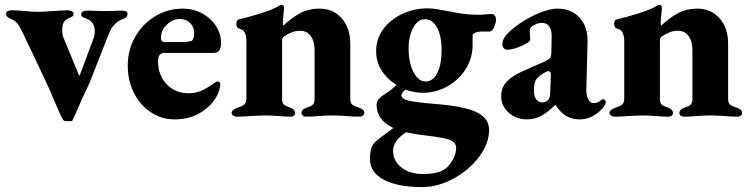

<svg xmlns="http://www.w3.org/2000/svg" viewBox="-20 -471 3050 780"><path d="M217 -24 196 -72 181 -108Q128 -222 119 -240L74 -334Q62 -361 51 -375Q40 -389 23 -395Q13 -399 9 -403.5Q5 -408 5 -417Q5 -429 30 -429Q48 -429 63.5 -427.5Q79 -426 85 -426Q106 -423 134 -423Q163 -423 190 -426Q199 -426 218.5 -427.5Q238 -429 255 -429Q264 -429 271.5 -425.5Q279 -422 279 -415Q279 -408 275 -405Q271 -402 265.5 -399.5Q260 -397 257 -396Q233 -386 233 -353V-343Q233 -328 237 -320L301 -165H304L360 -315Q365 -328 365 -345Q365 -363 356.5 -376Q348 -389 332 -395Q320 -399 315 -402.5Q310 -406 310 -414Q310 -421 317.5 -424.5Q325 -428 334 -428L402 -426Q434 -426 473 -428Q498 -428 498 -416Q498 -407 494 -402.5Q490 -398 480 -394Q440 -380 422 -333L344 -135Q338 -122 313 -68L305 -50Q282 4 273 21H246Q239 21 234 12Q229 3 217 -24Z M499 -205Q499 -268 529 -321Q559 -374 610.5 -405Q662 -436 723 -436Q765 -436 800.5 -417Q836 -398 857 -366Q878 -334 878 -295Q878 -275 870.5 -265.5Q863 -256 847 -256H649Q635 -256 628.5 -248Q622 -240 622 -221Q622 -166 657 -129Q692 -92 747 -92Q774 -92 798 -102.5Q822 -113 850 -133Q859 -140 864 -140Q875 -140 875 -127Q875 -118 869 -100Q854 -55 805.5 -20.5Q757 14 689 14Q636 14 592.5 -15Q549 -44 524 -94Q499 -144 499 -205ZM702 -300Q726 -300 737.5 -301Q749 -302 758 -305Q762 -306 765.5 -315Q769 -324 769 -335Q769 -361 752.5 -377.5Q736 -394 710 -394Q680 -394 656 -369Q632 -344 634 -315Q634 -308 638 -304Q642 -300 649 -300Z M921 -12Q921 -25 944 -33Q963 -39 972 -46Q981 -53 981 -71V-303Q981 -350 951 -355Q947 -356 943.5 -361Q940 -366 940 -374Q940 -389 950 -392Q988 -401 1032 -414.5Q1076 -428 1104 -442Q1106 -443 1113 -447Q1120 -451 1124 -451Q1134 -451 1134 -438L1132 -417Q1129 -384 1129 -382Q1129 -369 1131 -367Q1169 -402 1202 -419Q1235 -436 1278 -436Q1333 -436 1368 -397Q1403 -358 1403 -292V-70Q1403 -52 1411.5 -45.5Q1420 -39 1440 -33Q1460 -26 1460 -12Q1460 -6 1454.5 -1.5Q1449 3 1443 3Q1412 3 1383 0Q1347 -2 1331 -2Q1314 -2 1280 0Q1252 3 1221 3Q1215 3 1210 -1.5Q1205 -6 1205 -12Q1205 -26 1224 -33Q1243 -39 1250.5 -45.5Q1258 -52 1258 -70V-267Q1258 -304 1242 -325Q1226 -346 1200 -346Q1182 -346 1167 -340.5Q1152 -335 1134 -323Q1126 -318 1126 -305V-70Q1126 -52 1133.5 -46Q1141 -40 1160 -33Q1179 -26 1179 -12Q1179 -6 1174 -1.5Q1169 3 1163 3Q1133 3 1106 0Q1072 -2 1056 -2Q1040 -2 1002 0Q972 3 941 3Q934 3 927.5 -1.5Q921 -6 921 -12Z M1995 -390Q1995 -382 1991 -370Q1987 -358 1981 -350Q1975 -343 1968 -343H1941Q1915 -343 1905 -335Q1904 -334 1902 -333Q1900 -332 1900 -320.5Q1900 -309 1900 -288Q1900 -236 1872.5 -191.5Q1845 -147 1798 -120.5Q1751 -94 1697 -94Q1664 -94 1627 -107Q1611 -94 1611 -84Q1611 -69 1640.5 -62Q1670 -55 1756 -48Q1868 -39 1917.5 -14.5Q1967 10 1967 57Q1967 112 1926.5 166Q1886 220 1822.5 254.5Q1759 289 1695 289Q1595 289 1539 259Q1483 229 1483 176Q1483 143 1490.5 125.5Q1498 108 1524 89L1578 49Q1510 17 1510 -45Q1510 -67 1538 -85Q1572 -107 1591 -126Q1553 -149 1530.5 -184.5Q1508 -220 1508 -263Q1508 -313 1537 -352.5Q1566 -392 1614 -414.5Q1662 -437 1716 -437Q1733 -437 1753 -434Q1773 -431 1793 -427L1841 -418Q1883 -411 1923 -411Q1937 -411 1957 -413L1978 -414Q1986 -414 1990.5 -407.5Q1995 -401 1995 -390ZM1774 -268Q1774 -325 1755.5 -359Q1737 -393 1706 -393Q1678 -393 1659 -359Q1640 -325 1640 -273Q1640 -216 1660 -178Q1680 -140 1709 -140Q1739 -140 1756.5 -174.5Q1774 -209 1774 -268ZM1707 79Q1661 74 1631 66Q1577 99 1577 142Q1577 183 1611 209.5Q1645 236 1698 236Q1769 236 1796 209Q1813 192 1823 171Q1833 150 1833 130Q1833 115 1822.5 106Q1812 97 1785.5 91Q1759 85 1707 79Z M2016 -80Q2016 -114 2037.5 -138Q2059 -162 2104 -182L2190 -220Q2210 -229 2215 -236Q2220 -243 2220 -263L2221 -318Q2223 -378 2181 -378Q2169 -378 2156 -372.5Q2143 -367 2137 -360Q2132 -354 2132 -341Q2132 -334 2133 -325.5Q2134 -317 2134 -310Q2134 -300 2099 -284.5Q2064 -269 2040 -269Q2032 -269 2026.5 -275.5Q2021 -282 2021 -292Q2021 -308 2032 -323Q2043 -338 2069 -359Q2109 -391 2159.5 -413.5Q2210 -436 2244 -436Q2301 -436 2334.5 -399.5Q2368 -363 2367 -302L2362 -108Q2361 -85 2369.5 -68.5Q2378 -52 2391 -52Q2409 -52 2423 -65Q2426 -68 2429 -68Q2434 -68 2437.5 -64.5Q2441 -61 2441 -56Q2441 -44 2421 -24Q2383 14 2334 14Q2303 14 2280 0Q2257 -14 2237 -44H2235Q2202 -12 2176 1Q2150 14 2121 14Q2077 14 2046.5 -13.5Q2016 -41 2016 -80ZM2209 -68Q2215 -76 2215 -91L2218 -168Q2218 -182 2208 -182Q2204 -182 2198 -179Q2170 -164 2159.5 -150Q2149 -136 2149 -104Q2149 -78 2159 -66.5Q2169 -55 2183 -55Q2199 -55 2209 -68Z M2456 -12Q2456 -25 2479 -33Q2498 -39 2507 -46Q2516 -53 2516 -71V-303Q2516 -350 2486 -355Q2482 -356 2478.5 -361Q2475 -366 2475 -374Q2475 -389 2485 -392Q2523 -401 2567 -414.5Q2611 -428 2639 -442Q2641 -443 2648 -447Q2655 -451 2659 -451Q2669 -451 2669 -438L2667 -417Q2664 -384 2664 -382Q2664 -369 2666 -367Q2704 -402 2737 -419Q2770 -436 2813 -436Q2868 -436 2903 -397Q2938 -358 2938 -292V-70Q2938 -52 2946.5 -45.5Q2955 -39 2975 -33Q2995 -26 2995 -12Q2995 -6 2989.5 -1.5Q2984 3 2978 3Q2947 3 2918 0Q2882 -2 2866 -2Q2849 -2 2815 0Q2787 3 2756 3Q2750 3 2745 -1.5Q2740 -6 2740 -12Q2740 -26 2759 -33Q2778 -39 2785.5 -45.5Q2793 -52 2793 -70V-267Q2793 -304 2777 -325Q2761 -346 2735 -346Q2717 -346 2702 -340.5Q2687 -335 2669 -323Q2661 -318 2661 -305V-70Q2661 -52 2668.5 -46Q2676 -40 2695 -33Q2714 -26 2714 -12Q2714 -6 2709 -1.5Q2704 3 2698 3Q2668 3 2641 0Q2607 -2 2591 -2Q2575 -2 2537 0Q2507 3 2476 3Q2469 3 2462.5 -1.5Q2456 -6 2456 -12Z"/></svg>

Font: EB Garamond ExtraBold
Style: Regular
Weight: 800
Designer: Georg Duffner and Octavio Pardo
Foundry: Georg Duffner
Version: Version 1.000